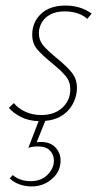

<svg xmlns="http://www.w3.org/2000/svg" viewBox="-20 -432 375 691"><path d="M122 -330Q120 -324 120 -312Q120 -287 135.5 -268.5Q151 -250 184 -223Q221 -193 239 -170Q257 -147 257 -115Q257 -104 254 -90Q245 -51 216.5 -26Q188 -1 143 3L112 80Q118 79 128 79Q161 79 179.5 98.5Q198 118 198 146Q198 185 167 212Q136 239 94 239Q71 239 50 231.5Q29 224 15 210L26 198Q51 220 91 220Q128 220 151 197Q174 174 174 146Q174 125 160 110Q146 95 116 95Q98 95 82 100L119 4Q84 3 56.5 -10.5Q29 -24 12 -44L30 -61Q45 -42 71 -30Q97 -18 128 -18Q176 -18 204.5 -44.5Q233 -71 233 -111Q233 -138 217 -157.5Q201 -177 167 -205Q131 -234 113.5 -255Q96 -276 96 -307Q96 -352 127.5 -382Q159 -412 216 -412Q270 -412 310 -383L294 -364Q282 -376 260.5 -383.5Q239 -391 213 -391Q176 -391 152.5 -374.5Q129 -358 122 -330Z"/></svg>

Font: Ysabeau Infant Extralight
Style: Italic
Weight: 200
Italic angle: -12°
Designer: Christian Thalmann (Catharsis Fonts)
Version: Version 0.003